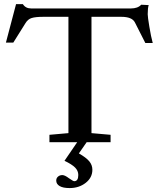

<svg xmlns="http://www.w3.org/2000/svg" viewBox="-20 -705 786 952"><path d="M225.1 0V-36.6L319.3 -44.9V-621.6H194.3Q156.2 -621.6 137.2 -615.7Q118.2 -609.9 106.4 -590.3L45.9 -493.7H9.3L59.6 -684.6H93.3Q106.9 -663.1 134.3 -663.1H628.9Q663.1 -663.1 680.2 -681.6L717.3 -679.7Q712.4 -665.5 712.4 -634.3Q712.4 -621.6 720.5 -572.8Q728.5 -523.9 737.3 -491.7H700.7L648.9 -593.8Q634.8 -621.6 581.5 -621.6H433.6V-44.9L528.3 -36.6V0H409.7L371.1 55.7Q407.2 76.2 422.6 94.7Q438 113.3 438 136.7Q438 175.8 404.8 201.7Q371.6 227.5 325.2 227.5Q292.5 227.5 275.6 217.5Q258.8 207.5 258.8 190.4Q258.8 178.2 267.6 170.7Q276.4 163.1 289.1 163.1Q301.3 163.1 321.8 178.7Q342.8 193.4 348.1 193.4Q368.2 193.4 368.2 162.6Q368.2 141.6 352.1 125.5Q335.9 109.4 299.8 92.3L362.8 0Z"/></svg>

Font: Elstob 8pt Medium
Style: Regular
Weight: 500
Designer: Peter S. Baker
Version: Version 1.015